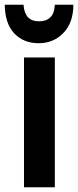

<svg xmlns="http://www.w3.org/2000/svg" viewBox="-44 -789 329 809"><path d="M187 0H57.1V-546.9H187ZM265.1 -769Q265.1 -693.8 223.4 -650.4Q181.6 -606.9 119.1 -606.9Q55.7 -606.9 16.4 -647.9Q-22.9 -689 -23.9 -769H55.2Q59.6 -699.2 120.1 -699.2Q150.4 -699.2 167.7 -715.6Q185.1 -731.9 187 -769Z"/></svg>

Font: Open Sans Condensed
Style: Bold
Weight: 700
Width: 3
Designer: Monotype Design Team
Foundry: Monotype Imaging Inc.
Version: Version 3.003; ttfautohint (v1.8.4)